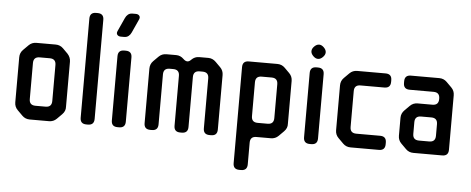

<svg xmlns="http://www.w3.org/2000/svg" viewBox="-57 -873 3025 1233"><g transform="rotate(5 1455.5 -256.0)"><path d="M103 -11Q123 9 152 9H276Q305 9 325 -11L357 -43Q379 -65 377 -93V-383Q377 -411 357 -433L325 -465Q305 -485 276 -485H152Q123 -485 103 -465L70 -432Q50 -412 50 -383V-93Q50 -64 70 -44ZM141 -122V-354Q141 -394 181 -394H246Q286 -394 286 -354V-122Q286 -82 246 -82H181Q141 -82 141 -122Z M517 9H527Q567 9 567 -31V-670Q567 -710 527 -710H517Q477 -710 477 -670V-31Q477 9 517 9Z M718 9H728Q768 9 768 -31V-445Q768 -485 728 -485H718Q678 -485 678 -445V-31Q678 9 718 9ZM689 -572H710Q727 -572 738.5 -581.5Q750 -591 756 -605L796 -693Q802 -707 794.5 -716.5Q787 -726 771 -726H750Q733 -726 721.5 -716.5Q710 -707 704 -693L664 -605Q658 -591 665.5 -581.5Q673 -572 689 -572Z M929 8H939Q979 8 979 -32V-354Q979 -394 1019 -394H1042Q1082 -394 1082 -354V-32Q1082 8 1122 8H1132Q1172 8 1172 -32V-354Q1172 -394 1212 -394H1231Q1271 -394 1271 -354V-32Q1271 8 1311 8H1321Q1361 8 1361 -32V-383Q1361 -412 1341 -432L1309 -464Q1288 -485 1260 -485H1201Q1173 -485 1152 -464L1150 -462Q1139 -451 1128 -451Q1115 -451 1102 -464Q1081 -485 1053 -485H990Q961 -485 941 -465L909 -433Q889 -413 889 -383V-32Q889 8 929 8Z M1521 214H1532Q1572 214 1572 174V34Q1572 -6 1612 -6H1705Q1734 -6 1754 -26L1786 -58Q1808 -80 1806 -108V-384Q1806 -413 1786 -433L1754 -465Q1734 -485 1705 -485H1521Q1481 -485 1481 -445V174Q1481 214 1521 214ZM1572 -137V-355Q1572 -395 1612 -395H1676Q1716 -395 1716 -355V-137Q1716 -97 1676 -97H1612Q1572 -97 1572 -137Z M1931 -555Q1946 -540 1962 -540Q1978 -540 1993 -555Q2008 -570 2008 -586Q2008 -602 1993 -617Q1978 -632 1962 -632Q1946 -632 1931 -617Q1916 -602 1916 -586Q1916 -570 1931 -555ZM1957 9H1967Q2007 9 2007 -31V-445Q2007 -485 1967 -485H1957Q1917 -485 1917 -445V-31Q1917 9 1957 9Z M2171 -12Q2191 8 2220 8H2403Q2443 8 2443 -32V-43Q2443 -83 2403 -83H2249Q2209 -83 2209 -123V-354Q2209 -394 2249 -394H2403Q2443 -394 2443 -434V-445Q2443 -485 2403 -485H2220Q2191 -485 2171 -465L2138 -432Q2118 -412 2118 -383V-94Q2118 -65 2138 -45Z M2576 -12Q2596 8 2625 8H2811Q2851 8 2851 -32V-383Q2851 -412 2831 -432L2798 -465Q2778 -485 2749 -485H2566Q2526 -485 2526 -445V-434Q2526 -394 2566 -394H2720Q2760 -394 2760 -354V-351Q2760 -311 2720 -311H2625Q2596 -311 2576 -291L2544 -259Q2523 -238 2523 -210V-94Q2523 -65 2543 -45ZM2614 -114V-189Q2614 -229 2654 -229H2720Q2760 -229 2760 -189V-114Q2760 -74 2720 -74H2654Q2614 -74 2614 -114Z"/></g></svg>

Font: WD-XL Lubrifont TC
Style: Regular
Weight: 400
Designer: [WD-XL Lubrifont] Copyright 2020-2022 (c) NightFurySL2001, Skr-ZERO; [ZCOOL QingKe HuangYou] Copyright 2018-2022 (c) The
Version: Version 2.001;hotconv 1.1.1;makeotfexe 2.6.0